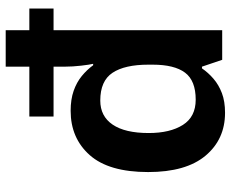

<svg xmlns="http://www.w3.org/2000/svg" viewBox="-88 -712 810 674"><g transform="rotate(-90 317.0 -375.0)"><path d="M258 10Q165 10 107.5 -58.5Q50 -127 50 -260Q50 -398 109.5 -465Q169 -532 265 -532Q305 -532 335 -521.5Q365 -511 387 -493Q409 -475 425 -453H430Q427 -465 423.5 -495Q420 -525 420 -552V-592H245V-677H420V-760H548V-677H624V-592H548V0H444L420 -71H414Q399 -49 377.5 -30.5Q356 -12 327 -1Q298 10 258 10ZM304 -93Q371 -93 399 -130.5Q427 -168 427 -244V-259Q427 -342 398.5 -385Q370 -428 301 -428Q246 -428 216.5 -384.5Q187 -341 187 -258Q187 -183 215.5 -138Q244 -93 304 -93Z"/></g></svg>

Font: Noto Sans Khmer SemiBold
Style: Regular
Weight: 600
Version: Version 2.003